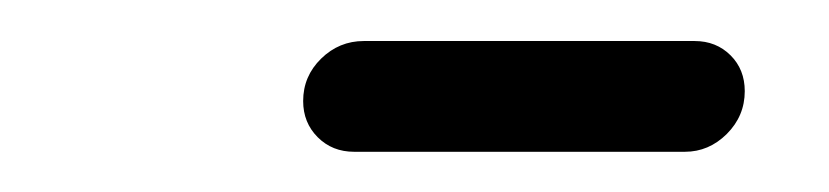

<svg xmlns="http://www.w3.org/2000/svg" viewBox="-20 -667 410 95"><path d="M130 -617Q130 -629.3 138.9 -638Q147.8 -646.7 160 -646.7H323.7Q334.4 -646.7 341.5 -639.6Q348.5 -632.6 348.5 -621.9Q348.5 -609.6 339.6 -600.7Q330.7 -591.9 318.9 -591.9H155.2Q144.4 -591.9 137.2 -599.1Q130 -606.3 130 -617Z"/></svg>

Font: 26F Galaxy Sans
Style: Bold Italic
Weight: 700
Italic angle: -5°
Designer: C₂₉H₂₅N₃O₅
Version: Version 1.200